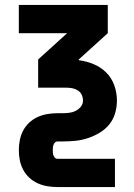

<svg xmlns="http://www.w3.org/2000/svg" viewBox="-20 -540 540 775"><path d="M211 215Q191 215 170.5 211.5Q150 208 131.5 199.5Q113 191 98 177Q83 163 73.5 145Q64 127 60 107Q56 87 56 66Q56 46 60 25.5Q64 5 73.5 -13Q83 -31 98 -45Q113 -59 131.5 -67.5Q150 -76 170.5 -79.5Q191 -83 211 -83H231Q244 -83 258 -84.5Q272 -86 284.5 -92Q297 -98 306 -109Q315 -120 315 -134Q315 -146 310 -157Q305 -168 295 -174.5Q285 -181 273.5 -183.5Q262 -186 250 -186H134V-300L251 -406H56V-520H415V-406L298 -300V-297Q329 -293 358 -281Q387 -269 409 -247Q431 -225 441.5 -195Q452 -165 452 -134Q452 -108 444.5 -82.5Q437 -57 420.5 -37Q404 -17 381 -3.5Q358 10 333.5 18Q309 26 283 28.5Q257 31 231 31H211Q206 31 202 35Q198 39 196 44.5Q194 50 193.5 55.5Q193 61 193 66Q193 72 193.5 77.5Q194 83 196 88Q198 93 202 97Q206 101 211 101H444V215Z"/></svg>

Font: Iosevka SS18 Heavy
Style: Regular
Weight: 900
Monospace: yes
Designer: Belleve Invis
Foundry: Belleve Invis
Version: Version 25.1.1; ttfautohint (v1.8.4)